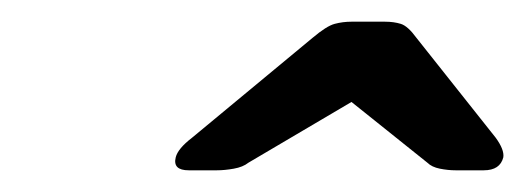

<svg xmlns="http://www.w3.org/2000/svg" viewBox="-20 -736 484 177"><path d="M154 -579Q139 -579 142 -591Q144 -599 157 -609L268 -701Q281 -712 288.5 -714Q296 -716 304 -716H335Q343 -716 349.5 -714Q356 -712 364 -701L437 -609Q445 -598 444 -591Q441 -579 426 -579H400Q393 -579 385.5 -580.5Q378 -582 374 -586L304 -642L209 -586Q204 -582 195.5 -580.5Q187 -579 180 -579Z"/></svg>

Font: Lubike
Style: Italic
Weight: 400
Italic angle: -12°
Foundry: Honoka55
Version: Version 1.000;July 22, 2022;FontCreator 14.0.0.2862 64-bit